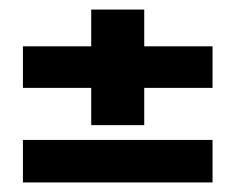

<svg xmlns="http://www.w3.org/2000/svg" viewBox="-20 -543 493 402"><path d="M282 -446H425V-359H282V-281H171V-359H28V-446H171V-523H282ZM28 -161V-250H425V-161Z"/></svg>

Font: Teko Medium
Style: Regular
Weight: 500
Designer: Manushi Parikh, Jonny Pinhorn
Foundry: Indian Type Foundry
Version: Version 1.106;PS 1.0;hotconv 1.0.78;makeotf.lib2.5.61930; tt